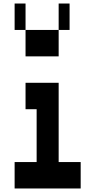

<svg xmlns="http://www.w3.org/2000/svg" viewBox="-20 -1050 540 1090"><path d="M125 -880H63V-1030H125ZM375 -880H313V-1030H375ZM125 -730V-880H313V-730ZM438 -130V20H63V-130H188V-430H125V-580H313V-130Z"/></svg>

Font: 2P VHS
Style: Regular
Weight: 400
Designer: CodeMan38
Foundry: CodeMan38
Version: Version 3.000